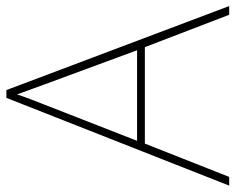

<svg xmlns="http://www.w3.org/2000/svg" viewBox="-90 -666 756 617"><g transform="rotate(-90 288.5 -358.0)"><path d="M549 0 445 -271H135L28 0H0L282 -716H307L577 0ZM325 -594Q319 -611 311 -632.5Q303 -654 293 -682Q286 -660 277 -636.5Q268 -613 260 -593L144 -296H435Z"/></g></svg>

Font: Noto Sans Myanmar UI Thin
Style: Regular
Weight: 100
Designer: Monotype Design Team
Foundry: Monotype Imaging Inc.
Version: Version 2.103; ttfautohint (v1.8.4.7-5d5b)